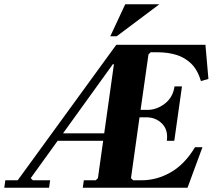

<svg xmlns="http://www.w3.org/2000/svg" viewBox="-74 -880 1000 900"><path d="M182 -255H508L503 -220H177ZM840 -190H875L805 0H314L319 -35H375L385 -45L460 -579H455L70 -45L80 -35H161L156 0H-54L-49 -35H9L471 -670H889L903 -510L868 -500Q852 -553 822 -582Q792 -611 752 -623Q712 -635 664 -635H632L622 -625L585 -365H618Q661 -365 699 -394.5Q737 -424 744 -475H779L743 -220H708Q715 -271 685.5 -300.5Q656 -330 613 -330H580L540 -45L550 -35H590Q662 -35 727.5 -73Q793 -111 840 -190ZM673 -860 473 -710H443L513 -860Z"/></svg>

Font: Brygada 1918
Style: Bold Italic
Weight: 700
Italic angle: -8°
Designer: Mateusz Machalski | Borys Kosmynka | Przemek Hoffer
Foundry: NIEPODLEGLA 2018
Version: Version 3.006